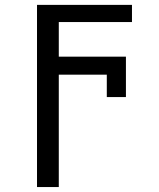

<svg xmlns="http://www.w3.org/2000/svg" viewBox="-20 -548 640 775"><path d="M512.7 -459H217.3V-319.3H488.3V-156.2H411.1V-246.6H217.3V207H129.4V-528.3H512.7Z"/></svg>

Font: Liberation Mono
Style: Regular
Weight: 400
Monospace: yes
Designer: Steve Matteson
Foundry: Ascender Corporation
Version: Version 2.1.5